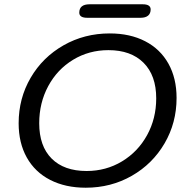

<svg xmlns="http://www.w3.org/2000/svg" viewBox="-20 -866 875 896"><path d="M67 -291Q67 -407 123 -503Q179 -599 276.5 -654.5Q374 -710 492 -710Q587 -710 657.5 -673.5Q728 -637 766 -569Q804 -501 804 -409Q804 -293 748 -197Q692 -101 595 -45.5Q498 10 380 10Q285 10 214 -26.5Q143 -63 105 -131Q67 -199 67 -291ZM709 -407Q709 -514 650 -573Q591 -632 486 -632Q395 -632 321 -587Q247 -542 205 -464Q163 -386 163 -291Q163 -184 221 -126Q279 -68 384 -68Q475 -68 549.5 -113Q624 -158 666.5 -235.5Q709 -313 709 -407ZM350 -807Q350 -846 398 -846H646Q683 -846 683 -822Q683 -803 671 -793Q659 -783 636 -783H387Q350 -783 350 -807Z"/></svg>

Font: Kodchasan Medium
Style: Italic
Weight: 500
Italic angle: -10°
Version: Version 1.000; ttfautohint (v1.6)